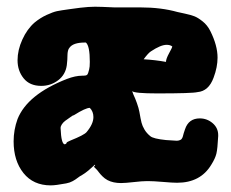

<svg xmlns="http://www.w3.org/2000/svg" viewBox="-20 -563 688 571"><path d="M407.2 -386.7Q441.4 -384.8 473.6 -378.9Q473.6 -387.7 482.9 -404.8Q492.2 -421.9 492.2 -423.8V-424.8Q486.3 -429.7 475.6 -429.7Q458 -429.7 428.7 -410.2Q420.9 -405.3 407.2 -386.7ZM102.5 -307.6Q68.4 -307.6 50.3 -330.1Q32.2 -352.5 32.2 -383.8Q32.2 -414.1 46.4 -445.3Q60.5 -476.6 83 -496.1Q99.6 -509.8 118.7 -518.6Q137.7 -527.3 149.4 -529.8Q161.1 -532.2 186 -535.6Q210.9 -539.1 218.8 -540Q244.1 -543 262.7 -543Q277.3 -543 320.3 -541H397.5Q459 -541 507.8 -527.3Q511.7 -526.4 529.8 -522.5Q547.9 -518.6 558.1 -514.6Q568.4 -510.7 582.5 -499.5Q596.7 -488.3 605.5 -470.7Q627 -427.7 627 -391.6Q627 -363.3 615.2 -332Q600.6 -292 567.4 -289.1Q551.8 -285.2 447.3 -285.2Q379.9 -285.2 373 -292L377 -281.2Q381.8 -271.5 387.2 -256.3Q392.6 -241.2 394.5 -230.5Q398.4 -208 400.9 -198.2Q403.3 -188.5 409.7 -177.7Q416 -167 426.8 -158.2Q435.5 -150.4 473.6 -146.5Q502.9 -144.5 504.9 -144.5Q509.8 -144.5 512.7 -145.5Q515.6 -146.5 517.6 -147.5Q519.5 -148.4 521.5 -151.9Q523.4 -155.3 523.9 -157.7Q524.4 -160.2 526.4 -167Q528.3 -173.8 530.3 -178.7Q541 -210.9 574.2 -210.9Q595.7 -210.9 612.3 -196.8Q628.9 -182.6 628.9 -161.1V-158.2Q627 -120.1 623.5 -106Q620.1 -91.8 608.4 -73.2Q576.2 -19.5 506.8 -19.5Q493.2 -19.5 464.4 -22Q435.5 -24.4 420.9 -24.4H417Q403.3 -24.4 377.9 -21.5Q352.5 -18.6 339.8 -18.6Q316.4 -18.6 299.8 -27.3Q291 -32.2 284.7 -38.6Q278.3 -44.9 273.9 -50.8Q269.5 -56.6 268.6 -57.6Q258.8 -67.4 258.8 -67.4Q261.7 -68.4 262.7 -71.3V-73.2Q261.7 -73.2 257.3 -68.8Q252.9 -64.5 243.2 -56.2Q233.4 -47.9 221.7 -41Q218.8 -40 211.9 -34.7Q205.1 -29.3 196.3 -24.4Q187.5 -19.5 176.8 -17.6Q145.5 -11.7 130.9 -11.7Q79.1 -11.7 49.8 -48.3Q20.5 -85 20.5 -142.6Q20.5 -176.8 32.2 -209Q61.5 -282.2 178.7 -328.1Q204.1 -337.9 224.6 -337.9H228.5Q236.3 -337.9 239.3 -340.8Q242.2 -343.8 245.1 -356.4Q247.1 -363.3 247.1 -378.9Q247.1 -426.8 235.4 -436.5H232.4Q197.3 -436.5 186.5 -420.9Q183.6 -418 182.1 -411.6Q180.7 -405.3 180.7 -399.9Q180.7 -394.5 180.2 -385.3Q179.7 -376 178.7 -369.1Q174.8 -340.8 152.8 -324.2Q130.9 -307.6 102.5 -307.6ZM237.3 -169.9Q257.8 -194.3 257.8 -214.8Q257.8 -231.4 247.1 -242.2Q234.4 -242.2 200.2 -220.7L195.3 -218.8Q191.4 -215.8 185.5 -211.9Q179.7 -208 173.8 -203.6Q168 -199.2 164.1 -193.4Q160.2 -187.5 160.2 -182.6V-181.6Q162.1 -133.8 172.9 -133.8L176.8 -135.7Q177.7 -136.7 178.2 -138.7Q178.7 -140.6 190.4 -145.5Q229.5 -161.1 237.3 -169.9Z"/></svg>

Font: Essays1743
Style: Bold
Weight: 700
Designer: Based on the typeface in a 1743 English translation of the essays of Montaigne.  PostScript/TrueType font designed by Jo
Version: Version 002.100